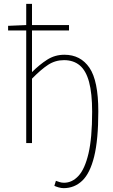

<svg xmlns="http://www.w3.org/2000/svg" viewBox="-20 -742 588 996"><path d="M310 234Q298 234 284 230Q270 226 262 222L270 196Q278 199 289 202.5Q300 206 312 206Q354 206 387 170.5Q420 135 439 54.5Q458 -26 458 -162Q458 -258 442 -317Q426 -376 393.5 -403Q361 -430 312 -430Q267 -430 230 -406Q193 -382 146 -334V0H116V-722H146V-476V-368Q185 -407 225 -432.5Q265 -458 314 -458Q398 -458 444 -390.5Q490 -323 490 -164Q490 -17 468.5 70Q447 157 406.5 195.5Q366 234 310 234ZM22 -584V-608L116 -612H338V-584Z"/></svg>

Font: Source Sans 3 VF
Style: Regular
Weight: 200
Designer: Paul D. Hunt
Foundry: Adobe
Version: Version 3.046;hotconv 1.0.118;makeotfexe 2.5.65603